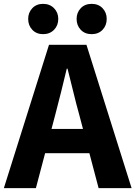

<svg xmlns="http://www.w3.org/2000/svg" viewBox="-26 -975 702 995"><path d="M-6 0 228 -743H422L656 0H485L385 -379Q369 -436 354 -498.5Q339 -561 324 -619H320Q306 -560 290.5 -498Q275 -436 260 -379L160 0ZM146 -181V-307H502V-181ZM197 -798Q163 -798 141.5 -820.5Q120 -843 120 -877Q120 -910 141.5 -932.5Q163 -955 197 -955Q232 -955 254 -932.5Q276 -910 276 -877Q276 -843 254 -820.5Q232 -798 197 -798ZM449 -798Q414 -798 392.5 -820.5Q371 -843 371 -877Q371 -910 392.5 -932.5Q414 -955 449 -955Q484 -955 505.5 -932.5Q527 -910 527 -877Q527 -843 505.5 -820.5Q484 -798 449 -798Z"/></svg>

Font: Noto Sans KR ExtraBold
Style: Regular
Weight: 800
Designer: Ryoko NISHIZUKA  (kana, bopomofo & ideographs); Paul D. Hunt (Latin, Greek & Cyrillic); Sandoll Communications , Soo-you
Foundry: Adobe
Version: Version 2.004-H2;hotconv 1.0.118;makeotfexe 2.5.65603